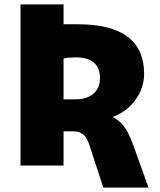

<svg xmlns="http://www.w3.org/2000/svg" viewBox="-20 -750 726 870"><path d="M268 -485V-300H323Q374 -300 403.5 -325.5Q433 -351 433 -395Q433 -490 323 -490Q291 -490 268 -485ZM268 -640H333Q633 -640 633 -415Q633 -352 594 -298Q555 -244 493 -221V-219Q523 -202 543 -175.5Q563 -149 581 -100L653 100H448L386 -90Q375 -125 358 -140Q341 -155 313 -155H268V0H73V-730H268Z"/></svg>

Font: Mplus 1p Black
Style: Regular
Weight: 900
Version: Version 1.061